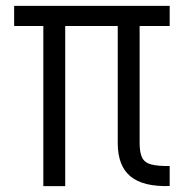

<svg xmlns="http://www.w3.org/2000/svg" viewBox="-20 -638 640 658"><path d="M561.5 -0.5Q471 2.5 427.2 -33.5Q383.5 -69.5 383.5 -147.5V-618H561.5V-549H28.5V-618H561.5V-549H458.5V-147.5Q458.5 -115.5 467 -98Q475.5 -80.5 498 -74.5Q520.5 -68.5 561.5 -69ZM128.5 0V-593H203.5V0Z"/></svg>

Font: Victor Mono Thin
Style: Regular
Weight: 100
Monospace: yes
Designer: Rune Bjørnerås
Version: Version 1.561;gftools[0.9.30]